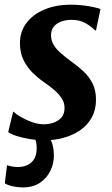

<svg xmlns="http://www.w3.org/2000/svg" viewBox="-32 -588 478 818"><path d="M377 -458.5H372.5Q362.5 -471 336 -487.2Q309.5 -503.5 273.5 -503.5Q249.5 -503.5 229.8 -496.5Q210 -489.5 198 -475.5Q186 -461.5 185.5 -439.5Q185 -417.5 195.5 -398.8Q206 -380 226 -362.5Q246 -345 272.5 -325.5Q299 -306.5 323 -284.5Q347 -262.5 362 -233.2Q377 -204 377 -163Q377 -120 359 -87.5Q341 -55 310 -33.5Q279 -12 239.2 -1Q199.5 10 155.5 10Q127 10 95 4.5Q63 -1 37.8 -9Q12.5 -17 3 -25.5L24 -112H25.5Q36 -102 57.2 -89.5Q78.5 -77 104.2 -67.8Q130 -58.5 154.5 -58.5Q175.5 -58.5 195.8 -65.2Q216 -72 229.5 -87.2Q243 -102.5 243 -128Q243 -150.5 230.8 -169.2Q218.5 -188 198 -205.5Q177.5 -223 152 -240.5Q130 -255.5 107.2 -277.8Q84.5 -300 68.8 -331.2Q53 -362.5 53 -404.5Q53 -453.5 80.8 -490.2Q108.5 -527 157.5 -547.5Q206.5 -568 269.5 -568Q296 -568 322 -565Q348 -562 367.8 -557.5Q387.5 -553 396 -549.5ZM64.5 210.5Q44.5 210.5 22.8 205.8Q1 201 -11.5 193L-2 115.5Q4.5 118.5 17.5 121Q30.5 123.5 44 123.5Q67.5 123.5 85 115.2Q102.5 107 112.8 90.5Q123 74 124 51Q125 25.5 120 11.5Q115 -2.5 112 -13.5L143.5 -15.5L173 -13.5Q182.5 0 190 22.5Q197.5 45 197.5 76Q197.5 108.5 182.5 139.8Q167.5 171 138 190.8Q108.5 210.5 64.5 210.5Z"/></svg>

Font: Merriweather
Style: Bold Italic
Weight: 700
Italic angle: -7.8°
Version: Version 2.101